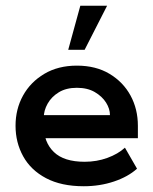

<svg xmlns="http://www.w3.org/2000/svg" viewBox="-20 -637 533 667"><path d="M271 10Q193 10 140 -18Q87 -46 60.5 -94Q34 -142 34 -200Q34 -258 60 -305Q86 -352 134 -380.5Q182 -409 247 -409Q313 -409 360.5 -380.5Q408 -352 433.5 -305Q459 -258 459 -200V-157H90V-237H362Q362 -259 348.5 -280.5Q335 -302 309.5 -317Q284 -332 247 -332Q210 -332 184.5 -316.5Q159 -301 145.5 -277Q132 -253 132 -228V-200Q132 -143 167 -109Q202 -75 274 -75Q316 -75 353 -88.5Q390 -102 414 -124L456 -51Q425 -23 376 -6.5Q327 10 271 10ZM217 -464 259 -617H352L274 -464Z"/></svg>

Font: Rokkitt SemiBold
Style: Regular
Weight: 600
Designer: Vernon Adams
Foundry: Vernon Adams
Version: Version 3.103